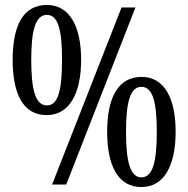

<svg xmlns="http://www.w3.org/2000/svg" viewBox="-20 -744 759 774"><path d="M168 -280C261 -280 307 -369 307 -503C307 -637 261 -724 169 -724C71 -724 31 -637 31 -503C31 -369 71 -280 168 -280ZM190 0H247L526 -714H470ZM169 -319C122 -319 106 -385 106 -503C106 -619 122 -684 169 -684C216 -684 230 -619 230 -503C230 -385 216 -319 169 -319ZM550 10C643 10 688 -79 688 -213C688 -347 643 -434 551 -434C454 -434 412 -347 412 -213C412 -79 454 10 550 10ZM550 -29C504 -29 488 -95 488 -213C488 -329 504 -394 550 -394C597 -394 612 -329 612 -213C612 -95 597 -29 550 -29Z"/></svg>

Font: Noto Serif Georgian ExtraCondensed Medium
Style: Regular
Weight: 500
Width: 2
Designer: Monotype Design Team, Akaki Razmadze
Foundry: Google LLC
Version: Version 2.003